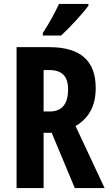

<svg xmlns="http://www.w3.org/2000/svg" viewBox="-20 -953 552 973"><path d="M428 -924V-933H279C258 -888 232 -839 197 -786V-773H290C336 -816 401 -886 428 -924ZM230 -714H64V0H201V-280H242L359 0H510L363 -314C433 -356 465 -419 465 -507C465 -645 388 -714 230 -714ZM229 -598C294 -598 325 -567 325 -500C325 -425 293 -388 232 -388H201V-598Z"/></svg>

Font: Noto Sans Armenian ExtraCondensed
Style: Regular
Weight: 400
Width: 2
Designer: Monotype Design Team
Foundry: Monotype Imaging Inc.
Version: Version 2.008